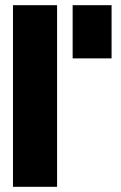

<svg xmlns="http://www.w3.org/2000/svg" viewBox="-20 -720 465 740"><path d="M30 0V-700H200V0ZM410 -700V-495H260V-700Z"/></svg>

Font: Promplate
Style: Bold
Weight: 400
Designer: Evgeny Tarasenko
Foundry: Evgeny Tarasenko
Version: Version 1.000